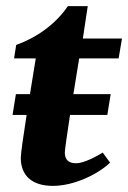

<svg xmlns="http://www.w3.org/2000/svg" viewBox="-20 -604 419 628"><path d="M368 -413 379 -478H251L267 -584H202C162 -525 100 -481 33 -457L26 -413H97L78 -296H32L21 -228H67C57 -163 48 -102 48 -88C48 -31 83 4 153 4C220 4 298 -32 340 -72L316 -105C294 -91 253 -70 229 -70C204 -70 192 -82 192 -105C192 -114 200 -168 209 -228H331L342 -296H220L239 -413Z"/></svg>

Font: Caladea
Style: Bold Italic
Weight: 700
Italic angle: -9°
Designer: Carolina Giovagnoli and Andres Torresi
Foundry: Carolina Giovagnoli & Andres Torresi
Version: Version 1.001;hotconv 1.0.109;makeotfexe 2.5.65596